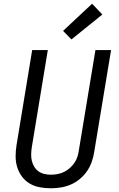

<svg xmlns="http://www.w3.org/2000/svg" viewBox="-20 -1004 640 1032"><path d="M254 8Q223 8 193.5 2.5Q164 -3 139.5 -17.5Q115 -32 98 -55Q81 -78 72.5 -105.5Q64 -133 64 -163.5Q64 -194 69 -225L153 -735H237L151 -213Q148 -194 147.5 -175.5Q147 -157 151 -140Q155 -123 164 -108Q173 -93 187 -83Q201 -73 218.5 -69Q236 -65 254 -65Q272 -65 290 -68.5Q308 -72 324.5 -80Q341 -88 355.5 -101Q370 -114 380.5 -129.5Q391 -145 396.5 -162.5Q402 -180 404 -197L493 -735H577L486 -185Q482 -159 472.5 -132.5Q463 -106 447 -83Q431 -60 408.5 -41.5Q386 -23 360.5 -12Q335 -1 307.5 3.5Q280 8 254 8ZM364 -792 319 -838 475 -984 530 -926Z"/></svg>

Font: Iosevka Aile
Style: Italic
Weight: 400
Italic angle: -9°
Designer: Belleve Invis
Foundry: Belleve Invis
Version: Version 28.0.1; ttfautohint (v1.8.4)